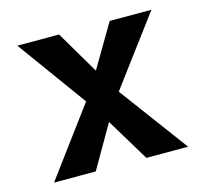

<svg xmlns="http://www.w3.org/2000/svg" viewBox="-82 -610 749 701"><g transform="rotate(-15 293.0 -259.0)"><path d="M39.6 0 253.9 -289.1 388.7 -517.6H546.4L324.2 -219.7L197.3 0ZM388.7 0 255.9 -219.7 39.6 -517.6H197.3L332 -289.1L546.4 0Z"/></g></svg>

Font: Cascadia Code
Style: Regular
Weight: 400
Monospace: yes
Designer: Aaron Bell
Foundry: Saja Typeworks
Version: Version 2106.017